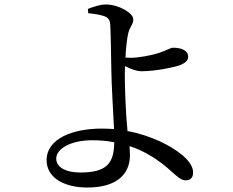

<svg xmlns="http://www.w3.org/2000/svg" viewBox="-20 -796 1040 857"><path d="M374 -737C396 -735 424 -731 445 -724C463 -717 470 -709 472 -687C474 -666 476 -543 477 -481C478 -415 485 -297 489 -220C471 -221 452 -222 433 -222C306 -222 188 -178 188 -81C188 -4 264 41 370 41C503 41 560 -20 560 -103C560 -118 559 -131 558 -144C589 -134 617 -121 643 -106C739 -52 772 9 808 9C829 9 842 -2 842 -26C842 -81 760 -134 694 -165C652 -184 604 -201 549 -211L548 -226C540 -303 537 -422 537 -469L538 -501C560 -490 588 -478 611 -478C674 -478 754 -495 783 -505C809 -515 820 -528 820 -542C820 -570 791 -583 753 -583C740 -583 722 -570 690 -560C654 -548 597 -538 562 -538L540 -539C542 -582 547 -627 553 -650C561 -679 575 -687 575 -710C575 -738 509 -776 453 -776C424 -776 396 -765 372 -756ZM490 -161C489 -68 457 -26 339 -26C269 -26 231 -52 231 -88C231 -133 297 -170 392 -170C427 -170 459 -167 490 -161Z"/></svg>

Font: Noto Serif HK Medium
Style: Regular
Weight: 500
Designer: Ryoko NISHIZUKA 西塚涼子 (kana & ideographs); Frank Grießhammer (Latin, Greek & Cyrillic); Wenlong ZHANG 张文龙 (bopomofo); San
Foundry: Adobe
Version: Version 2.001;hotconv 1.1.0;makeotfexe 2.6.0